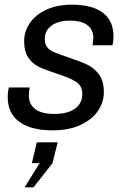

<svg xmlns="http://www.w3.org/2000/svg" viewBox="-20 -542 534 819"><path d="M464 -388Q464 -366 460 -349H375Q378 -376 378 -380Q378 -416 352.5 -435Q327 -454 279 -454Q229 -454 200 -433Q171 -412 171 -376Q171 -354 181 -341Q191 -328 210.5 -319.5Q230 -311 272 -297Q323 -280 352.5 -266Q382 -252 402.5 -224Q423 -196 423 -149Q423 -107 398.5 -70Q374 -33 324.5 -9.5Q275 14 204 14Q113 14 63 -22Q13 -58 13 -127Q13 -153 18 -169H107Q103 -154 103 -135Q103 -97 130.5 -76.5Q158 -56 211 -56Q269 -56 300 -78.5Q331 -101 331 -141Q331 -175 306 -192Q281 -209 216 -230Q170 -245 144.5 -257.5Q119 -270 101 -296Q83 -322 83 -367Q83 -407 106.5 -442.5Q130 -478 176.5 -500Q223 -522 287 -522Q374 -522 419 -487.5Q464 -453 464 -388ZM123 257H85L149 154H116L137 65H226L204 154Z"/></svg>

Font: CST
Style: Italic
Weight: 400
Italic angle: -14°
Version: Version 1.00